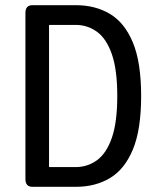

<svg xmlns="http://www.w3.org/2000/svg" viewBox="-20 -720 617 740"><path d="M105 0Q78 0 78 -30V-670Q78 -700 105 -700H273Q347 -700 403.5 -666.5Q460 -633 492 -556.5Q524 -480 524 -350Q524 -220 492 -143.5Q460 -67 403.5 -33.5Q347 0 273 0ZM169 -76H271Q318 -76 354.5 -103Q391 -130 411.5 -190Q432 -250 432 -350Q432 -450 411.5 -510Q391 -570 354.5 -597Q318 -624 271 -624H169Z"/></svg>

Font: Asap Condensed VF Beta
Style: Regular
Weight: 400
Designer: Pablo Cosgaya
Foundry: Omnibus-Type
Version: Version 1.008